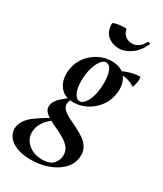

<svg xmlns="http://www.w3.org/2000/svg" viewBox="-260 -663 873 1026"><g transform="rotate(30 176.5 -150.5)"><path d="M110 281Q56 281 19.5 265.5Q-17 250 -34 224Q-51 198 -46 167Q-38 123 9.5 87.5Q57 52 123 18L130 26Q112 37 93.5 53Q75 69 61.5 89.5Q48 110 44 138Q40 171 55 196Q70 221 98 235.5Q126 250 161 250Q211 250 231 226Q251 202 251 175Q252 147 236.5 127.5Q221 108 196.5 93.5Q172 79 145.5 67Q119 55 96 42Q73 29 60.5 13Q48 -3 53 -25Q58 -50 83.5 -73.5Q109 -97 145 -123L152 -116Q143 -112 136.5 -101.5Q130 -91 129 -80Q126 -58 141 -43Q156 -28 181 -15Q206 -2 234.5 11.5Q263 25 287 42.5Q311 60 324 85Q337 110 331 146Q324 188 292 218Q260 248 212.5 264.5Q165 281 110 281ZM154 -98Q112 -98 86 -119Q60 -140 51 -173.5Q42 -207 49 -246Q57 -289 82.5 -321.5Q108 -354 145.5 -373Q183 -392 225 -392Q269 -392 295 -371.5Q321 -351 330 -318Q339 -285 331 -246Q322 -200 294.5 -167Q267 -134 230 -116Q193 -98 154 -98ZM180 -120Q202 -120 220.5 -152Q239 -184 244 -237Q247 -265 244.5 -296Q242 -327 231.5 -349Q221 -371 201 -371Q179 -371 160 -337Q141 -303 136 -253Q132 -214 136.5 -184Q141 -154 153 -137Q165 -120 180 -120ZM263 -346 262 -353Q292 -373 329 -384.5Q366 -396 394 -396Q399 -396 399.5 -385Q400 -374 397.5 -360.5Q395 -347 392 -337.5Q389 -328 386 -330Q362 -347 327 -353Q292 -359 263 -346ZM221 -469Q181 -469 152 -493Q123 -517 123 -566Q123 -571 135.5 -574.5Q148 -578 164.5 -580Q181 -582 193.5 -582Q206 -582 206 -579Q209 -554 227.5 -540.5Q246 -527 269 -527Q287 -527 305.5 -538.5Q324 -550 337 -575Q341 -580 348 -577Q355 -574 354 -572Q331 -521 293.5 -495Q256 -469 221 -469Z"/></g></svg>

Font: Cormorant Light
Style: Bold Italic
Weight: 700
Italic angle: -10°
Version: Version 4.000